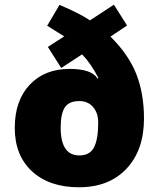

<svg xmlns="http://www.w3.org/2000/svg" viewBox="-20 -789 681 819"><path d="M594.2 -283.2Q594.2 -148.9 519.8 -69.6Q445.3 9.8 316.9 9.8Q190.4 9.8 116.7 -58.1Q43 -126 43 -243.2Q43 -359.9 106.7 -427.5Q170.4 -495.1 276.9 -495.1Q370.6 -495.1 396 -454.1L399.9 -456.1Q367.2 -519.5 330.1 -557.1L241.2 -499L184.1 -588.9L253.9 -633.8L181.2 -679.2L233.9 -768.1Q318.8 -732.4 363.8 -702.1L465.8 -769L522 -680.2L451.2 -632.8Q528.8 -556.2 561.5 -472.9Q594.2 -389.6 594.2 -283.2ZM398.9 -266.1Q398.9 -307.1 377 -332.5Q355 -357.9 318.8 -357.9Q273.9 -357.9 256.3 -330.6Q238.8 -303.2 238.8 -244.1Q238.8 -126 318.8 -126Q363.3 -126 381.1 -160.6Q398.9 -195.3 398.9 -266.1Z"/></svg>

Font: OpenSansExtrabold
Style: Regular
Weight: 800
Foundry: Ascender Corporation
Version: Version 1.10